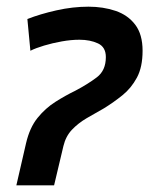

<svg xmlns="http://www.w3.org/2000/svg" viewBox="-20 -555 447 575"><path d="M29 0 58 -126Q69 -173 92.5 -202Q116 -231 146 -250Q176 -269 205 -283Q243 -303 270 -323.5Q297 -344 297 -384Q297 -414 273.5 -425Q250 -436 218 -436Q193 -436 165 -431Q137 -426 112 -418.5Q87 -411 71 -403L62 -498Q100 -513 149 -524Q198 -535 245 -535Q289 -535 326 -522.5Q363 -510 385 -481Q407 -452 407 -403Q407 -354 390 -322.5Q373 -291 347 -270Q321 -249 292 -231Q265 -216 239.5 -201Q214 -186 195.5 -166.5Q177 -147 170 -118L142 0Z"/></svg>

Font: Ubuntu Sans SemiBold
Style: Italic
Weight: 600
Italic angle: -13.5°
Designer: Dalton Maag Ltd
Foundry: Dalton Maag Ltd
Version: Version 1.006